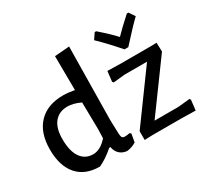

<svg xmlns="http://www.w3.org/2000/svg" viewBox="-142 -916 1221 1138"><g transform="rotate(-30 469.0 -347.5)"><path d="M441 -702 434 -203 437 -107Q438 -88 443 -81Q448 -74 463 -74Q474 -74 494 -78L503 -71L493 -15Q464 3 430 7Q399 4 379.5 -14.5Q360 -33 355 -63H347Q294 -17 244 6Q144 6 90.5 -55.5Q37 -117 37 -229Q37 -344 97 -406.5Q157 -469 264 -469Q299 -469 342 -461L340 -694ZM846 -700 873 -660Q828 -617 743 -523H717Q639 -612 588 -660L615 -700H625Q694 -640 730 -600Q765 -637 835 -700ZM565 -463 655 -461H857L901 -462L903 -401L660 -68H824L903 -76L909 -68L901 2L798 0H606L552 2V-58L796 -393H641L564 -385L557 -393ZM254 -399Q196 -399 163.5 -359Q131 -319 132 -241Q133 -161 163 -119Q193 -77 246 -77Q296 -77 343 -130L345 -194L342 -376Q294 -399 254 -399Z"/></g></svg>

Font: Alegreya Sans Medium
Style: Regular
Weight: 500
Designer: Juan Pablo del Peral
Foundry: Huerta Tipografica
Version: Version 2.007